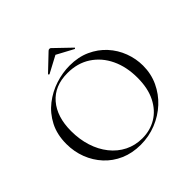

<svg xmlns="http://www.w3.org/2000/svg" viewBox="-201 -976 1169 1169"><g transform="rotate(-45 383.0 -391.5)"><path d="M366 12Q294 12 235.5 -13.5Q177 -39 135.5 -84Q94 -129 71.5 -187.5Q49 -246 49 -312Q49 -393 80.5 -454Q112 -515 164 -555.5Q216 -596 278 -616Q340 -636 401 -636Q475 -636 533.5 -609.5Q592 -583 633 -538Q674 -493 695.5 -436Q717 -379 717 -319Q717 -249 689 -189Q661 -129 612.5 -84Q564 -39 500.5 -13.5Q437 12 366 12ZM401 -9Q469 -9 523 -41.5Q577 -74 609 -137Q641 -200 641 -291Q641 -385 606.5 -457.5Q572 -530 508.5 -571.5Q445 -613 359 -613Q248 -613 186.5 -541.5Q125 -470 125 -347Q125 -276 144.5 -214.5Q164 -153 201 -106.5Q238 -60 289 -34.5Q340 -9 401 -9ZM271 -692 374 -790Q379 -795 386 -795Q393 -795 397 -790L499 -692Q502 -691 499 -687.5Q496 -684 494 -685L386 -743L277 -685Q276 -684 272.5 -687.5Q269 -691 271 -692Z"/></g></svg>

Font: Cormorant Light
Style: Regular
Weight: 400
Version: Version 4.000